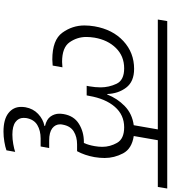

<svg xmlns="http://www.w3.org/2000/svg" viewBox="41 -821 979 1101"><g transform="rotate(90 530.5 -270.5)"><path d="M784 -686 760 -548Q833 -537 859.5 -486.5Q886 -436 886 -381Q886 -354 881 -323Q871 -267 847 -223H808Q765 -223 734 -204Q703 -185 695 -142Q693 -133 693 -126Q693 -98 716 -80.5Q739 -63 786 -63H829L820 -14H774Q729 -14 697 5Q665 24 657 68Q656 76 656 84Q656 113 680 130.5Q704 148 752 148Q778 148 806 143Q834 138 851 132L842 182Q823 189 793 194Q763 199 735 199Q665 199 629 171Q593 143 593 98Q593 86 595 73Q603 29 633 0.5Q663 -28 702 -36L703 -39Q664 -48 648 -71Q632 -94 632 -121Q632 -132 634 -145Q644 -205 690 -233.5Q736 -262 794 -262H800Q812 -289 818 -324Q822 -347 822 -368Q822 -412 799 -452.5Q776 -493 710 -493Q639 -493 592.5 -439.5Q546 -386 530 -293L527 -278H472L475 -293Q481 -328 481 -358Q481 -405 460.5 -449Q440 -493 372 -493Q302 -493 255.5 -446Q209 -399 196 -323Q192 -298 192 -276Q192 -224 222 -180.5Q252 -137 335 -137Q343 -137 366 -139L356 -83Q331 -81 321 -81Q209 -81 167.5 -138.5Q126 -196 126 -265Q126 -293 131 -323Q149 -427 215.5 -488.5Q282 -550 375 -550Q448 -550 482.5 -504.5Q517 -459 519 -396H522Q544 -453 588 -496Q632 -539 698 -548L722 -686H92L101 -740H1061L1052 -686Z"/></g></svg>

Font: Fz Poppins Light
Style: Italic
Weight: 300
Italic angle: -10°
Designer: Ninad Kale (Devanagari), Jonny Pinhorn (Latin)
Foundry: Indian Type Foundry
Version: Vit hóa bi Vntype.Com & FontZin.Com